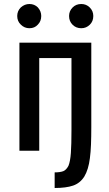

<svg xmlns="http://www.w3.org/2000/svg" viewBox="-20 -753 543 959"><path d="M429 37Q422 94 401 129Q380 162 345 174Q310 186 253 186V108Q280 108 296 102Q311 96 322 75Q331 53 334 11Q337 -31 337 -103V-463H176V0H77V-540H436V-118Q436 -70 434.5 -31.5Q433 7 429 37ZM343 -716Q360 -733 386 -733Q411 -733 428.5 -715.5Q446 -698 446 -673Q446 -647 429 -630Q411 -612 386 -612Q360 -612 342.5 -629.5Q325 -647 325 -673Q325 -698 343 -716ZM84 -716Q103 -733 127 -733Q152 -733 169 -716Q186 -697 186 -673Q186 -647 169 -630Q153 -612 127 -612Q102 -612 84 -630Q66 -647 66 -673Q66 -698 84 -716Z"/></svg>

Font: Medium
Style: Regular
Weight: 500
Designer: Fernando Haro
Foundry: deFharo
Version: Version 1.787